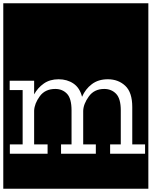

<svg xmlns="http://www.w3.org/2000/svg" viewBox="-32 -937 924 1170"><path d="M-12 213V-917H872V213ZM639 0H852V-57H774V-285Q774 -374 731.5 -414Q689 -454 625 -454Q567 -454 527.5 -424Q488 -394 468 -347Q454 -402 415.5 -428Q377 -454 325 -454Q272 -454 235 -428Q198 -402 176 -362V-445H27V-388H106V-57H28V0H258V-57H176V-263Q178 -306 210.5 -350.5Q243 -395 305 -395Q348 -395 376 -366Q404 -337 404 -264V-57H340V0H552V-57H475V-261Q476 -303 509 -349Q542 -395 603 -395Q647 -395 675.5 -365.5Q704 -336 704 -264V-57H639Z"/></svg>

Font: Zilla Slab Highlight
Style: Regular
Weight: 400
Designer: Typotheque Type Foundry
Foundry: Typotheque type foundry
Version: Version 1.1; 2017; ttfautohint (v1.6)